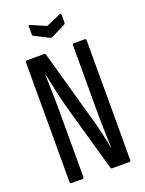

<svg xmlns="http://www.w3.org/2000/svg" viewBox="-153 -890 727 963"><g transform="rotate(-20 211.0 -408.5)"><path d="M56 0Q49 0 49 -10V-645Q49 -655 57 -655H149Q156 -655 157 -649L260 -281Q268 -255 276 -222.5Q284 -190 291.5 -158Q299 -126 303 -101H305Q304 -121 303 -145.5Q302 -170 301.5 -196Q301 -222 300.5 -247Q300 -272 300 -292V-646Q300 -655 307 -655H365Q373 -655 373 -646V-10Q373 0 366 0H274Q268 0 266 -6L165 -363Q151 -414 140.5 -463Q130 -512 121 -554H119Q120 -525 121 -488.5Q122 -452 122.5 -415.5Q123 -379 123 -350V-10Q123 0 116 0ZM206 -721 128 -760Q124 -763 124 -770V-813Q124 -820 133 -816L212 -782L290 -816Q299 -819 299 -813V-770Q299 -763 295 -760L217 -721Q212 -719 206 -721Z"/></g></svg>

Font: Sofia Sans Extra Condensed Medium
Style: Regular
Weight: 500
Version: Version 4.100